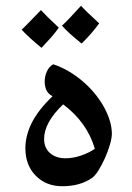

<svg xmlns="http://www.w3.org/2000/svg" viewBox="-20 -781 459 666"><path d="M196 -135Q140 -135 104 -171.5Q68 -208 68 -267Q68 -310 90 -354.5Q112 -399 162 -447Q145 -457 140 -470.5Q135 -484 135 -498Q135 -517 143 -534Q151 -551 165 -558Q218 -540 264.5 -501Q311 -462 340 -411Q368 -360 368 -317Q368 -303 361.5 -280Q355 -257 344 -232.5Q333 -208 321 -189Q309 -170 298 -163Q257 -135 196 -135ZM207 -232Q234 -232 261.5 -241.5Q289 -251 309 -265Q282 -357 199 -419Q133 -356 133 -299Q133 -268 153.5 -250Q174 -232 207 -232ZM263 -630Q242 -647 225 -662Q208 -677 195 -692Q209 -705 225.5 -722.5Q242 -740 261 -761Q269 -752 284.5 -737Q300 -722 324 -700Q299 -665 263 -630ZM124 -615Q102 -633 85 -648.5Q68 -664 55 -678Q71 -693 87.5 -710.5Q104 -728 122 -746Q139 -727 184 -685Q172 -668 157 -651Q142 -634 124 -615Z"/></svg>

Font: Noto Naskh Arabic UI Semi
Style: Bold
Weight: 700
Designer: Monotype Design Team, David Williams, Mohamad Dakak and Nizar Qandah
Foundry: Monotype Imaging Inc.
Version: Version 2.014; ttfautohint (v1.8.4.7-5d5b)